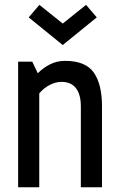

<svg xmlns="http://www.w3.org/2000/svg" viewBox="-20 -787 500 807"><path d="M56.2 0V-527.8H115.7L138.7 -479Q159.7 -500.5 189 -515.9Q218.3 -531.2 253.4 -531.2Q339.8 -531.2 374.3 -481.9Q408.7 -432.6 408.7 -340.8V0H319.8V-339.8Q319.8 -389.6 299.3 -416.3Q278.8 -442.9 238.3 -442.9Q214.8 -442.9 189.9 -430.4Q165 -418 145 -394.5V0ZM243.7 -597.7 100.6 -713.9 145.5 -766.6 243.7 -688 341.8 -766.6 386.7 -713.9Z"/></svg>

Font: Voltaire
Style: Regular
Weight: 400
Designer: Yvonne Schüttler, Eben Sorkin, Emma Marichal
Foundry: Sorkin Type Co.
Version: Version 1.010; ttfautohint (v1.8.4.7-5d5b)